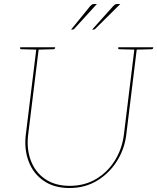

<svg xmlns="http://www.w3.org/2000/svg" viewBox="-20 -938 792 967"><path d="M330 9Q253 9 200.5 -27Q148 -63 124.5 -124.5Q101 -186 110 -260L164 -700H176L122 -261Q113 -189 135 -130Q157 -71 207 -36.5Q257 -2 331 -2Q406 -2 464 -36.5Q522 -71 558.5 -129.5Q595 -188 604 -260L658 -700H670L616 -260Q607 -186 568 -125Q529 -64 468 -27.5Q407 9 330 9ZM167 -700 164 -688 88 -690Q85 -690 83 -691.5Q81 -693 81 -695L82 -700ZM258 -700 257 -695Q257 -693 254.5 -691.5Q252 -690 250 -690L172 -688L173 -700ZM661 -700 658 -688 582 -690Q579 -690 577 -691.5Q575 -693 575 -695L576 -700ZM752 -700 751 -695Q751 -693 748.5 -691.5Q746 -690 744 -690L666 -688L667 -700ZM457 -918H468L354 -793Q352 -789 345 -789H338L434 -907Q441 -914 445 -916Q449 -918 457 -918ZM573 -918H586L460 -793Q458 -791 456 -790Q454 -789 451 -789H444L550 -907Q557 -914 561 -916Q565 -918 573 -918Z"/></svg>

Font: Aleo Thin
Style: Italic
Weight: 250
Italic angle: -7°
Designer: Alessio Laiso
Foundry: Alessio Laiso
Version: Version 2.001;gftools[0.9.29]